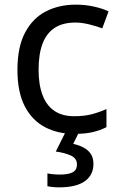

<svg xmlns="http://www.w3.org/2000/svg" viewBox="-20 -566 520 826"><path d="M300 10Q229 10 173.5 -19Q118 -48 86.5 -109Q55 -170 55 -265Q55 -364 88 -426Q121 -488 177.5 -517Q234 -546 306 -546Q347 -546 385 -537.5Q423 -529 447 -517L420 -444Q396 -453 364 -461Q332 -469 304 -469Q250 -469 215 -446Q180 -423 163 -378Q146 -333 146 -266Q146 -202 163 -157Q180 -112 214 -89Q248 -66 299 -66Q343 -66 376.5 -75Q410 -84 438 -97V-19Q411 -5 378.5 2.5Q346 10 300 10ZM382 139Q382 187 345 213.5Q308 240 234 240Q219 240 205.5 238.5Q192 237 184 235V180Q193 182 208 183.5Q223 185 237 185Q273 185 292 175.5Q311 166 311 141Q311 115 284.5 103Q258 91 220 86L263 0H321L295 53Q319 58 339 68.5Q359 79 370.5 96Q382 113 382 139Z"/></svg>

Font: Noto Sans Kannada
Style: Regular
Weight: 400
Designer: Jelle Bosma - Monotype Design Team
Foundry: Monotype Imaging Inc.
Version: Version 2.003